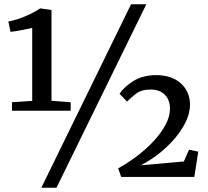

<svg xmlns="http://www.w3.org/2000/svg" viewBox="-20 -835 980 906"><path d="M132 -359V-703.5Q122.5 -701 102 -696.8Q81.5 -692.5 60.8 -689Q40 -685.5 29.5 -685L19.5 -733.5Q61 -741.5 102.8 -759.8Q144.5 -778 169.5 -795.5L223 -788V-359.5L313.5 -352.5V-312.5H36.5V-352.5ZM598.5 -815H670.5L246.5 51H175ZM537.5 -40.5Q583 -65.5 626.5 -98.5Q670 -131.5 705 -169.2Q740 -207 761 -246Q782 -285 782 -322Q782 -364 757.5 -388.2Q733 -412.5 690.5 -412.5Q647 -412.5 621.2 -392.5Q595.5 -372.5 579.5 -355.5L544 -392.5Q566 -425.5 609.5 -452.8Q653 -480 716.5 -480.5Q792 -480 834.2 -440.8Q876.5 -401.5 876.5 -341Q876.5 -292 845.2 -238.5Q814 -185 761.2 -136.5Q708.5 -88 644.5 -55L847.5 -73L872 -128.5L915.5 -119.5L897 0H552Z"/></svg>

Font: Merriweather
Style: Regular
Weight: 400
Designer: Eben Sorkin
Foundry: Eben Sorkin
Version: Version 2.100; ttfautohint (v1.7.19-72a1) -l 8 -r 50 -G 200 